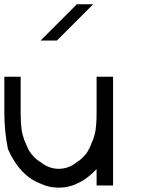

<svg xmlns="http://www.w3.org/2000/svg" viewBox="-20 -853 707 883"><path d="M500 -500V0H424.2V-75.8Q383.3 -30.8 333.3 -8.3Q295.8 10 250 10Q204.2 10 166.7 -8.3Q70.8 -45 16.7 -166.7Q0 -248.3 0 -333.3V-500H75V-333.3Q75 -309.2 76.2 -289.2Q77.5 -269.2 79.2 -257.5Q80.8 -245.8 85 -230.8Q89.2 -215.8 91.2 -210.4Q93.3 -205 100.4 -188.8Q107.5 -172.5 110 -166.7H110.8Q116.7 -152.5 133.8 -134.2Q150.8 -115.8 166.7 -107.5Q204.2 -76.7 250 -76.7Q295.8 -76.7 333.3 -107.5Q348.3 -115.8 365.4 -133.8Q382.5 -151.7 388.3 -166.7H389.2Q391.7 -172.5 398.8 -188.8Q405.8 -205 407.9 -210.4Q410 -215.8 414.2 -230.8Q418.3 -245.8 420 -257.5Q421.7 -269.2 422.9 -289.2Q424.2 -309.2 424.2 -333.3V-500ZM408.3 -833.3Q340.8 -765 241.7 -666.7H166.7L333.3 -833.3Z"/></svg>

Font: 0xA000-Mono
Style: Mono
Weight: 400
Version: Version 0.1